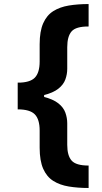

<svg xmlns="http://www.w3.org/2000/svg" viewBox="-20 -791 506 948"><path d="M67.4 -308.6V-382.8Q127.9 -382.8 151.9 -407.5Q175.8 -432.1 175.8 -487.3V-572.8Q175.8 -636.7 193.4 -676.3Q210.9 -715.8 243.2 -736.1Q275.4 -756.3 319.8 -763.7Q364.3 -771 417.5 -771V-660.2Q355 -660.6 333.5 -636Q312 -611.3 312 -558.1V-451.2Q312 -424.3 302.7 -398.7Q293.5 -373 267.8 -352.8Q242.2 -332.5 193.8 -320.6Q145.5 -308.6 67.4 -308.6ZM417.5 137.2Q364.3 137.2 319.8 129.9Q275.4 122.6 243.2 102.3Q210.9 82 193.4 42.5Q175.8 2.9 175.8 -61.5V-146.5Q175.8 -201.7 151.9 -226.3Q127.9 -251 67.4 -251V-325.7Q145.5 -325.7 193.8 -313.5Q242.2 -301.3 267.8 -281Q293.5 -260.7 302.7 -234.9Q312 -209 312 -182.6V-75.7Q312 -22.9 333.5 1.7Q355 26.4 417.5 26.4ZM67.4 -251V-383.3H197.8V-251Z"/></svg>

Font: Inter 16pt
Style: Bold
Weight: 700
Version: Version 4.001;git-66647c0bb